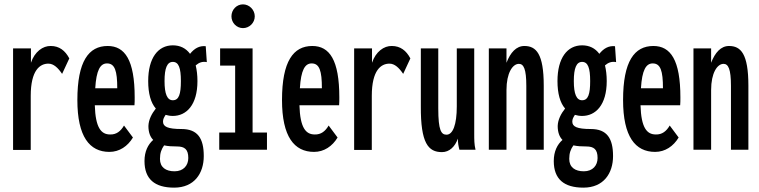

<svg xmlns="http://www.w3.org/2000/svg" viewBox="-20 -687 3483 881"><path d="M40 1H121V-247C121 -366 164 -395 202 -395C226 -395 246 -376 265 -348L298 -419C279 -455 252 -476 213 -476C177 -477 139 -450 122 -399V-465H40Z M482 10C528 10 566 -16 590 -56L549 -111C534 -85 514 -69 485 -70C444 -70 418 -101 415 -204H597C598 -216 598 -226 598 -240C598 -412 553 -476 474 -476C387 -476 335 -406 335 -228C335 -60 391 10 482 10ZM417 -282C422 -365 440 -396 471 -396C507 -396 518 -362 518 -282Z M773 -155C835 -155 886 -205 886 -315C886 -342 883 -366 878 -387C893 -400 909 -406 929 -402L924 -475C895 -478 872 -465 852 -440C833 -466 806 -479 773 -479C705 -479 660 -421 660 -315C660 -258 672 -215 695 -189C676 -165 662 -138 661 -109C661 -80 669 -59 683 -45C659 -24 643 8 643 52C643 135 690 174 779 174C872 174 915 108 915 29C915 -52 887 -95 813 -95C749 -95 728 -106 728 -129C728 -141 733 -149 740 -160C750 -157 761 -155 773 -155ZM773 -227C747 -227 735 -256 735 -315C735 -375 747 -403 773 -403C800 -403 810 -375 810 -315C810 -255 801 -227 773 -227ZM714 42C714 15 721 -3 733 -20C751 -16 771 -15 792 -15C827 -15 844 -2 844 38C844 72 822 99 781 99C741 99 714 81 714 42Z M1095 -558C1124 -558 1149 -582 1149 -612C1149 -642 1124 -667 1095 -667C1065 -667 1042 -642 1042 -612C1042 -582 1066 -558 1095 -558ZM986 0H1205V-79H1139V-465H990V-386H1059V-79H986Z M1421 10C1467 10 1505 -16 1529 -56L1488 -111C1473 -85 1453 -69 1424 -70C1383 -70 1357 -101 1354 -204H1536C1537 -216 1537 -226 1537 -240C1537 -412 1492 -476 1413 -476C1326 -476 1274 -406 1274 -228C1274 -60 1330 10 1421 10ZM1356 -282C1361 -365 1379 -396 1410 -396C1446 -396 1457 -362 1457 -282Z M1605 1H1686V-247C1686 -366 1729 -395 1767 -395C1791 -395 1811 -376 1830 -348L1863 -419C1844 -455 1817 -476 1778 -476C1742 -477 1704 -450 1687 -399V-465H1605Z M2008 11C2042 11 2068 -14 2081 -51C2081 -29 2084 -16 2088 0H2162C2156 -24 2156 -47 2156 -72V-465H2076V-199C2076 -115 2058 -69 2029 -69C2005 -69 1991 -87 1991 -190V-465H1911V-199C1910 -30 1945 11 2008 11Z M2223 0H2304V-274C2304 -352 2332 -394 2361 -394C2383 -394 2395 -370 2395 -293V0H2475V-294C2475 -441 2440 -476 2386 -476C2349 -476 2322 -446 2304 -399V-465H2223Z M2651 -155C2713 -155 2764 -205 2764 -315C2764 -342 2761 -366 2756 -387C2771 -400 2787 -406 2807 -402L2802 -475C2773 -478 2750 -465 2730 -440C2711 -466 2684 -479 2651 -479C2583 -479 2538 -421 2538 -315C2538 -258 2550 -215 2573 -189C2554 -165 2540 -138 2539 -109C2539 -80 2547 -59 2561 -45C2537 -24 2521 8 2521 52C2521 135 2568 174 2657 174C2750 174 2793 108 2793 29C2793 -52 2765 -95 2691 -95C2627 -95 2606 -106 2606 -129C2606 -141 2611 -149 2618 -160C2628 -157 2639 -155 2651 -155ZM2651 -227C2625 -227 2613 -256 2613 -315C2613 -375 2625 -403 2651 -403C2678 -403 2688 -375 2688 -315C2688 -255 2679 -227 2651 -227ZM2592 42C2592 15 2599 -3 2611 -20C2629 -16 2649 -15 2670 -15C2705 -15 2722 -2 2722 38C2722 72 2700 99 2659 99C2619 99 2592 81 2592 42Z M2986 10C3032 10 3070 -16 3094 -56L3053 -111C3038 -85 3018 -69 2989 -70C2948 -70 2922 -101 2919 -204H3101C3102 -216 3102 -226 3102 -240C3102 -412 3057 -476 2978 -476C2891 -476 2839 -406 2839 -228C2839 -60 2895 10 2986 10ZM2921 -282C2926 -365 2944 -396 2975 -396C3011 -396 3022 -362 3022 -282Z M3162 0H3243V-274C3243 -352 3271 -394 3300 -394C3322 -394 3334 -370 3334 -293V0H3414V-294C3414 -441 3379 -476 3325 -476C3288 -476 3261 -446 3243 -399V-465H3162Z"/></svg>

Font: Inconsolata ExtraCondensed
Style: Bold
Weight: 700
Width: 2
Monospace: yes
Designer: Raph Levien, Cyreal, Brenton Simpson
Foundry: Raph Levien, Cyreal, Google
Version: Version 3.100